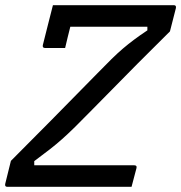

<svg xmlns="http://www.w3.org/2000/svg" viewBox="-28 -720 699 740"><path d="M479 0H0Q-10 0 -8 -11L14 -100Q89 -175 168 -255Q247 -335 345 -435Q378 -469 402 -492.5Q426 -516 446 -533Q466 -550 488 -566.5Q510 -583 540 -603V-617H243Q238 -596 232.5 -575Q227 -554 223 -535H146Q135 -535 137 -546Q146 -581 156.5 -623.5Q167 -666 176 -700H642Q652 -700 650 -689L627 -599Q574 -547 503 -475.5Q432 -404 327 -297Q288 -257 261 -230.5Q234 -204 211.5 -184Q189 -164 164 -144.5Q139 -125 104 -99V-83H489Q501 -83 498 -72Q493 -53 488.5 -36Q484 -19 479 0Z"/></svg>

Font: Recursive Sn Lnr St
Style: Italic
Weight: 400
Italic angle: -15°
Version: Version 1.079;hotconv 1.0.112;makeotfexe 2.5.65598; ttfautoh